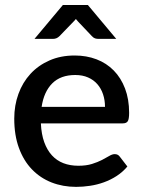

<svg xmlns="http://www.w3.org/2000/svg" viewBox="-20 -740 571 768"><path d="M400 -312.5Q400 -339.5 392.2 -362.8Q384.5 -386 369.5 -403.2Q354.5 -420.5 332.2 -430.2Q310 -440 281 -440Q222.5 -440 189 -406.5Q155.5 -373 146.5 -312.5ZM143.5 -246.5Q145.5 -203 157 -171.2Q168.5 -139.5 187.8 -118.5Q207 -97.5 233.8 -87.2Q260.5 -77 293.5 -77Q325 -77 348 -84.2Q371 -91.5 388 -100.2Q405 -109 417 -116.2Q429 -123.5 439 -123.5Q452 -123.5 459 -113.5L489.5 -74Q470.5 -51.5 446.5 -36Q422.5 -20.5 395.5 -10.8Q368.5 -1 340 3.2Q311.5 7.5 284.5 7.5Q231.5 7.5 186.2 -10.2Q141 -28 107.8 -62.5Q74.5 -97 55.8 -148Q37 -199 37 -265.5Q37 -318.5 53.8 -364.5Q70.5 -410.5 101.8 -444.5Q133 -478.5 177.8 -498.2Q222.5 -518 279 -518Q326 -518 366 -502.8Q406 -487.5 435 -458Q464 -428.5 480.2 -385.8Q496.5 -343 496.5 -288.5Q496.5 -263.5 491 -255Q485.5 -246.5 471 -246.5ZM445 -584.5H373Q366.5 -584.5 360.2 -586.5Q354 -588.5 347.5 -595.5L292.5 -653.5Q288 -658 283.5 -664Q281 -661 278.8 -658.5Q276.5 -656 274 -653.5L218 -595.5Q212.5 -590 206 -587.2Q199.5 -584.5 192.5 -584.5H118L231.5 -720H331.5Z"/></svg>

Font: Lato 2
Style: Regular
Weight: 600
Designer: Lukasz Dziedzic with Adam Twardoch and Botio Nikoltchev
Foundry: tyPoland Lukasz Dziedzic
Version: Version 2.015; 2015-08-06; http://www.latofonts.com/